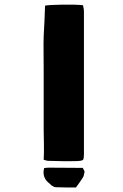

<svg xmlns="http://www.w3.org/2000/svg" viewBox="-20 -796 540 844"><path d="M320 -88Q289 -87 256.5 -87.5Q224 -88 192 -89Q185 -89 172 -94Q174 -129 173 -162Q172 -195 172 -228V-501Q172 -535 171.5 -569Q171 -603 172 -637Q174 -671 175.5 -704Q177 -737 178 -771Q185 -773 205 -774Q225 -775 251 -775.5Q277 -776 302.5 -775.5Q328 -775 345 -773Q346 -766 347.5 -759.5Q349 -753 349 -745V-118Q349 -98 345 -93.5Q341 -89 320 -88ZM195 -59Q233 -59 270 -58.5Q307 -58 344 -58L352 -42Q350 -35 349 -28Q348 -21 344 -15Q337 -4 329.5 6.5Q322 17 314 28Q292 28 270 28Q248 28 226 27Q220 27 215 24Q210 21 205 18Q203 16 201.5 14Q200 12 198 11Q163 -15 174 -57Q179 -58 184.5 -58.5Q190 -59 195 -59Z"/></svg>

Font: Palette Mosaic
Style: Regular
Weight: 400
Designer: Shibuyafont
Version: Version 1.001